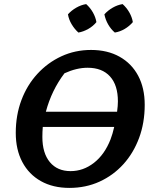

<svg xmlns="http://www.w3.org/2000/svg" viewBox="-20 -907 751 938"><path d="M319 11Q239 11 180 -22Q121 -55 89 -115.5Q57 -176 57 -258Q57 -344 84.5 -417.5Q112 -491 162.5 -546Q213 -601 280 -632Q347 -663 425 -663Q505 -663 564 -630Q623 -597 655 -537Q687 -477 687 -395Q687 -307 659.5 -233Q632 -159 582.5 -104.5Q533 -50 466 -19.5Q399 11 319 11ZM408 -576Q354 -576 295 -549Q232 -466 204 -361H552Q556 -391 556 -412Q556 -491 517.5 -533.5Q479 -576 408 -576ZM325 -71Q387 -71 439 -111.5Q491 -152 520 -226Q530 -252 538 -287H189Q187 -262 187 -238Q187 -159 223.5 -115Q260 -71 325 -71ZM401 -887Q421 -869 434 -846Q447 -823 451 -799Q435 -779 411 -765.5Q387 -752 363 -748Q344 -765 330 -788.5Q316 -812 312 -837Q329 -856 352.5 -869.5Q376 -883 401 -887ZM579 -887Q599 -869 612 -846Q625 -823 629 -799Q612 -779 589 -765.5Q566 -752 541 -748Q522 -764 508.5 -787.5Q495 -811 490 -837Q507 -856 530.5 -869.5Q554 -883 579 -887Z"/></svg>

Font: Piazzolla SC SemiBold
Style: Italic
Weight: 600
Italic angle: -11.3°
Designer: Juan Pablo del Peral
Foundry: Huerta Tipografica
Version: Version 1.330